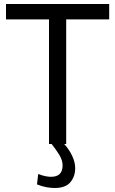

<svg xmlns="http://www.w3.org/2000/svg" viewBox="-20 -720 573 960"><path d="M171 150Q207 164 235 164Q293 164 293 107Q293 81 276 53.5Q259 26 238 0H225V-623H10V-700H526V-623H311V0H301Q325 26 340.5 58.5Q356 91 356 121Q356 162 332 191Q308 220 253 220Q234 220 212 216Q190 212 165 202Z"/></svg>

Font: Georama
Style: Regular
Weight: 400
Designer: Jean-Baptiste Levee
Foundry: Production Type
Version: Version 1.000